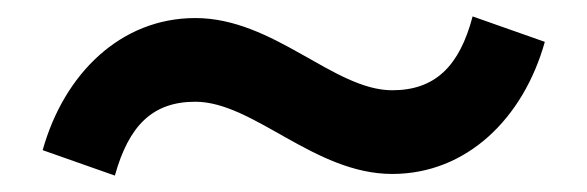

<svg xmlns="http://www.w3.org/2000/svg" viewBox="-20 -435 716 234"><path d="M32 -252 120 -221C137 -282 166 -311 218 -311C289 -311 363 -223 458 -223C549 -223 618 -291 644 -384L556 -415C540 -354 510 -325 458 -325C387 -325 314 -413 218 -413C127 -413 58 -345 32 -252Z"/></svg>

Font: LT Wave Medium
Style: Regular
Weight: 500
Designer: Daniel Lyons
Version: Version 2.5 (Glyphs App)